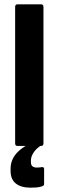

<svg xmlns="http://www.w3.org/2000/svg" viewBox="-20 -675 271 888"><path d="M61 0Q50 0 50 -12V-643Q50 -655 61 -655H170Q181 -655 181 -643V-12Q181 0 170 0ZM122 193Q77 193 53 173.5Q29 154 29 116V105Q29 60 63.5 26.5Q98 -7 160 -27L174 -13L173 -4Q149 10 136 29.5Q123 49 123 67V75Q123 88 130 94Q137 100 150 100Q155 100 161 99.5Q167 99 173 98Q184 96 184 107V175Q184 181 181.5 183Q179 185 174 187Q162 191 148 192Q134 193 122 193Z"/></svg>

Font: Sofia Sans Condensed ExtraBold
Style: Regular
Weight: 800
Designer: Botio Nikoltchev, Ani Petrova
Foundry: lettersoup
Version: Version 4.101